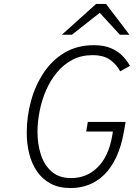

<svg xmlns="http://www.w3.org/2000/svg" viewBox="-20 -941 699 973"><path d="M338 12Q278 12 235.8 -11Q193.5 -34 167 -73.2Q140.5 -112.5 128 -162.8Q115.5 -213 115.5 -267.5Q115.5 -350 137 -428.8Q158.5 -507.5 201 -571.8Q243.5 -636 307.2 -674Q371 -712 455.5 -712Q508.5 -712 544.2 -696Q580 -680 602.8 -655.8Q625.5 -631.5 638.5 -607L589 -579.5Q572 -612.5 539 -637Q506 -661.5 448.5 -661.5Q391.5 -661.5 346.5 -637.8Q301.5 -614 268.2 -573.5Q235 -533 213.2 -482.8Q191.5 -432.5 180.8 -378Q170 -323.5 170 -272.5Q170 -210.5 187.2 -157.2Q204.5 -104 242 -71.2Q279.5 -38.5 340.5 -38.5Q419.5 -38.5 475.2 -93.5Q531 -148.5 549 -255L552 -274.5H417L425 -323H616.5L608 -274Q594.5 -198 568.8 -143.8Q543 -89.5 507.5 -55Q472 -20.5 429 -4.2Q386 12 338 12ZM293.5 -765 467 -921H517.5L636 -765H587.5L485.5 -876L344.5 -765Z"/></svg>

Font: Overpass ExtraLight
Style: Italic
Weight: 250
Italic angle: -10°
Designer: Delve Withrington, Dave Bailey, Thomas Jockin
Foundry: Delve Fonts LLC
Version: Version 4.000